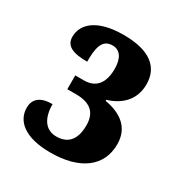

<svg xmlns="http://www.w3.org/2000/svg" viewBox="-115 -909 581 615"><g transform="rotate(30 175.5 -602.0)"><path d="M154 -380C263 -380 327 -428 327 -510C327 -576 278 -603 225 -612V-616C273 -630 312 -664 312 -723C312 -785 269 -824 170 -824C72 -824 30 -784 30 -737C30 -703 58 -691 111 -691C111 -739 116 -777 156 -777C184 -777 199 -754 199 -715C199 -665 178 -634 132 -634H100V-583H132C191 -583 211 -555 211 -513C211 -454 182 -434 145 -434C103 -434 83 -468 83 -518C39 -518 17 -500 17 -467C17 -418 59 -380 154 -380Z"/></g></svg>

Font: Noto Serif Condensed ExtraBold
Style: Regular
Weight: 800
Width: 3
Designer: Monotype Design Team
Foundry: Monotype Imaging Inc.
Version: Version 2.013